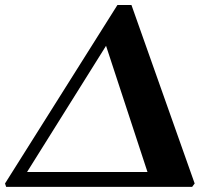

<svg xmlns="http://www.w3.org/2000/svg" viewBox="-46 -729 810 749"><path d="M-22 0 -26.4 -13.2 412.1 -709.5H466.8L713.4 -13.2L703.6 0ZM59.6 -58.1H529.3L367.7 -550.3Z"/></svg>

Font: Gelasio
Style: Bold Italic
Weight: 700
Italic angle: -8.5°
Designer: Eben Sorkin
Foundry: Eben Sorkin
Version: Version 1.008